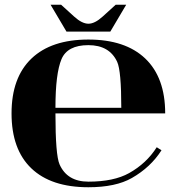

<svg xmlns="http://www.w3.org/2000/svg" viewBox="-20 -789 755 820"><path d="M263.9 -654.1 196 -768.8H241L296.6 -718.3Q330.3 -687.7 357.7 -687.7Q384.8 -687.7 418.5 -718.3L474.1 -768.8H519L451.2 -654.1ZM357.4 -13.2Q466.1 -13.2 531.5 -49.8Q605.7 -91.3 649.4 -160.2L669.7 -147.2Q623.5 -74.7 543.2 -28.8Q474.1 10.7 357.4 10.7Q198.2 10.7 113.8 -70.1Q29.3 -150.9 29.3 -304.7Q29.3 -458 114.7 -539.3Q199.5 -620.1 357.4 -620.1Q515.1 -620.1 600.1 -539.3Q685.5 -458 685.5 -304.7H216.8Q216.8 -126.5 234.4 -86.9Q267.1 -13.2 357.4 -13.2ZM216.8 -328.6H498Q498 -486.6 480.5 -524.7Q447.5 -596.2 357.4 -596.2Q268.1 -596.2 242.7 -536.4Q216.8 -475.1 216.8 -328.6Z"/></svg>

Font: itsadzoke
Style: Regular
Weight: 700
Width: 7
Version: Version 0.45